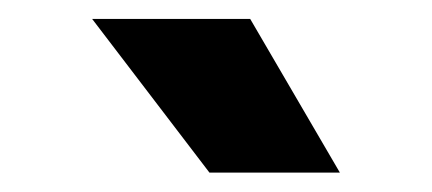

<svg xmlns="http://www.w3.org/2000/svg" viewBox="-20 -800 446 198"><path d="M196 -622 75 -780.5H238L330.5 -622Z"/></svg>

Font: Spline Sans
Style: Regular
Weight: 400
Designer: Eben Sorkin, Mirko Velimirovic
Foundry: Sorkin Type
Version: Version 1.001